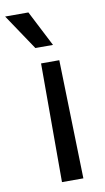

<svg xmlns="http://www.w3.org/2000/svg" viewBox="-139 -826 473 869"><g transform="rotate(-10 97.5 -391.5)"><path d="M171.5 0 157 -545.5H73.2V0ZM-50.1 -782.7 60 -618.6H141L56.8 -782.7Z"/></g></svg>

Font: Inter 465
Style: Regular
Weight: 400
Designer: Rasmus Andersson
Foundry: rsms
Version: Version 3.019;Glyphs 3.1.2 (3151)